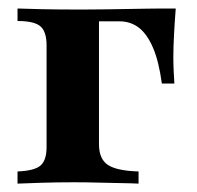

<svg xmlns="http://www.w3.org/2000/svg" viewBox="-20 -438 470 458"><path d="M21.8 0V-29Q62.1 -30.6 76.6 -43.1Q91.1 -55.6 91.1 -87.1V-329.8Q91.1 -362.9 76.2 -375.4Q61.3 -387.9 21.8 -387.9V-417.7Q41.1 -416.9 79 -416.1Q116.9 -415.3 153.2 -415.3Q165.3 -415.3 185.9 -415.3Q206.5 -415.3 231.5 -415.7Q256.5 -416.1 281.9 -416.5Q307.3 -416.9 328.6 -417.3Q350 -417.7 362.9 -417.7H399.2Q396.8 -387.1 395.2 -356.9Q393.5 -326.6 393.5 -301.6Q393.5 -283.1 394.4 -266.5Q395.2 -250 396 -238.7H366.1Q358.9 -291.9 344.8 -324.6Q330.6 -357.3 310.9 -372.2Q291.1 -387.1 265.3 -387.1H213.7L216.1 -390.3V-94.4Q216.1 -58.9 237.1 -44.8Q258.1 -30.6 310.5 -29V0Q295.2 -0.8 269.8 -1.2Q244.4 -1.6 214.5 -2.4Q184.7 -3.2 156.5 -3.2Q115.3 -3.2 77.8 -2Q40.3 -0.8 21.8 0Z"/></svg>

Font: Playfair 5pt SemiExpanded Light ExtraBold
Style: Regular
Weight: 800
Version: Version 2.001;gftools[0.9.30]